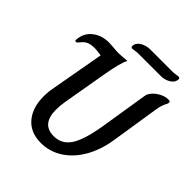

<svg xmlns="http://www.w3.org/2000/svg" viewBox="-231 -983 1133 1133"><g transform="rotate(45 335.5 -416.0)"><path d="M118 -196Q118 -234 125 -270L185 -605Q180 -605 164.5 -608Q149 -611 129 -611Q100 -611 80.5 -603Q61 -595 45 -574Q40 -567 35 -562.5Q30 -558 25 -558Q17 -558 17 -568Q17 -575 18.5 -581Q20 -587 20 -589Q29 -636 69.5 -665Q110 -694 166 -694Q177 -694 203 -692Q226 -689 252 -689Q266 -689 278 -690.5Q290 -692 295 -692Q311 -694 320 -694Q300 -660 279 -538L232 -267Q225 -228 225 -193Q225 -72 326 -72Q393 -72 430.5 -129Q468 -186 490 -321L538 -621Q541 -640 559 -659.5Q577 -679 602.5 -691.5Q628 -704 651 -704Q660 -704 664 -702Q668 -700 668 -693Q668 -686 661 -674Q647 -646 642 -613L594 -306Q579 -211 537 -139Q495 -67 433.5 -28.5Q372 10 301 10Q214 10 166 -46Q118 -102 118 -196ZM278 -776Q278 -803 305.5 -820Q333 -837 367 -837H551Q565 -837 579 -839.5Q593 -842 598 -842Q610 -842 610 -831Q610 -804 583 -787Q556 -770 521 -770H337Q323 -770 309 -767.5Q295 -765 290 -765Q278 -765 278 -776Z"/></g></svg>

Font: Charm
Style: Bold
Weight: 700
Designer: Katatrad Aksorn Co.,Ltd.
Foundry: Cadson Demak Co.,Ltd.
Version: Version 1.001